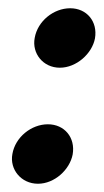

<svg xmlns="http://www.w3.org/2000/svg" viewBox="-20 -426 251 465"><path d="M10 -53C3 -16 31 19 72 19C112 19 149 -15 156 -52C163 -93 136 -125 96 -125C56 -125 17 -94 10 -53ZM64 -334C57 -297 84 -262 125 -262C165 -262 203 -296 210 -333C217 -374 190 -406 150 -406C110 -406 71 -375 64 -334Z"/></svg>

Font: Snowfall
Style: BlkObl
Weight: 900
Designer: Jasper
Foundry: Cannot Into Space Fonts
Version: Version 0.9